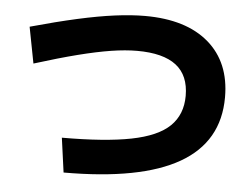

<svg xmlns="http://www.w3.org/2000/svg" viewBox="-51 -779 1102 850"><g transform="rotate(5 500.0 -354.0)"><path d="M240 -146Q431 -146 547.5 -169Q664 -192 717 -243.5Q770 -295 770 -378Q770 -469 712.5 -513.5Q655 -558 539 -558Q487 -558 423.5 -548Q360 -538 277.5 -517Q195 -496 86 -462L55 -623Q170 -655 262 -675.5Q354 -696 427.5 -705.5Q501 -715 560 -715Q743 -715 843.5 -628.5Q944 -542 944 -387Q944 -189 773.5 -91Q603 7 261 7Z"/></g></svg>

Font: M PLUS 2 ExtraBold
Style: Regular
Weight: 800
Version: Version 1.001